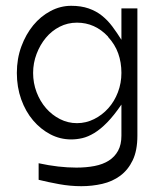

<svg xmlns="http://www.w3.org/2000/svg" viewBox="-20 -475 519 661"><path d="M453 -446V-8Q453 43 437 76.5Q421 110 394 130Q367 150 332 158Q297 166 260 166Q222 166 183.5 159Q145 152 113 144V87Q182 102 243 102Q277 102 305.5 96.5Q334 91 354.5 78Q375 65 386.5 44Q398 23 398 -8V-115Q372 -77 349 -53.5Q326 -30 304.5 -17Q283 -4 263.5 0.5Q244 5 225 5Q187 5 153.5 -12.5Q120 -30 94 -60.5Q68 -91 53 -133Q38 -175 38 -224Q38 -273 53.5 -315Q69 -357 94.5 -388Q120 -419 154 -437Q188 -455 225 -455Q259 -455 285 -446Q311 -437 331 -421Q351 -405 367 -383.5Q383 -362 398 -338V-446ZM352 -349Q307 -397 245 -397Q213 -397 185.5 -383Q158 -369 138 -345Q118 -321 106 -289.5Q94 -258 94 -224Q94 -189 106 -157.5Q118 -126 138.5 -102.5Q159 -79 186.5 -65Q214 -51 245 -51Q276 -51 304 -65Q332 -79 353 -102.5Q374 -126 386 -157.5Q398 -189 398 -224Q398 -260 387 -291Q376 -322 352 -348Z"/></svg>

Font: Fundamental  Brigade Scvhlank
Style: Regular
Weight: 100
Designer: Peter Wiegel, original typeface by Arno Drescher 1935
Foundry: Peter Wiegel
Version: Version 0.000 2012 initial release